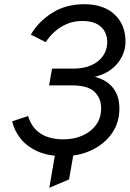

<svg xmlns="http://www.w3.org/2000/svg" viewBox="-20 -732 618 915"><path d="M215 163 254 -64H342L309 123ZM284 12Q207 12 155.8 -12.2Q104.5 -36.5 75.8 -74.5Q47 -112.5 38 -154L114 -179Q130.5 -123.5 173 -95.8Q215.5 -68 282 -68Q332 -68 372.8 -85.8Q413.5 -103.5 437.8 -136.8Q462 -170 462 -216Q462 -264 430.2 -294.5Q398.5 -325 324 -325H214L228 -405H328Q381 -405 417.2 -422Q453.5 -439 472.2 -467.5Q491 -496 491 -531Q491 -577 460.8 -604.5Q430.5 -632 372 -632Q330.5 -632 296.8 -617Q263 -602 238 -578.8Q213 -555.5 198 -531L127 -567Q162.5 -628.5 228 -670.2Q293.5 -712 382 -712Q473.5 -712 525.8 -663.2Q578 -614.5 578 -534Q578 -476.5 539.5 -429.5Q501 -382.5 432 -366Q490 -350.5 519.5 -312Q549 -273.5 549 -215Q549 -147 513 -96Q477 -45 416.8 -16.5Q356.5 12 284 12Z"/></svg>

Font: Overpass
Style: Italic
Weight: 400
Italic angle: -10°
Designer: Delve Withrington, Dave Bailey, Thomas Jockin
Foundry: Delve Fonts LLC
Version: Version 4.000